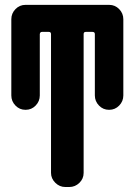

<svg xmlns="http://www.w3.org/2000/svg" viewBox="-20 -750 540 770"><path d="M418 -730.5Q441.4 -730.5 458 -713.4Q474.6 -696.3 474.6 -672.9V-367.2Q474.6 -343.8 458 -326.7Q441.4 -309.6 418 -309.6H417Q393.6 -309.6 377 -326.7Q360.4 -343.8 360.4 -367.2V-613.3Q360.4 -622.1 350.6 -622.1H324.2Q315.4 -622.1 315.4 -613.3V-56.6Q315.4 -33.2 298.3 -16.6Q281.2 0 257.8 0H242.2Q218.8 0 201.7 -17.1Q184.6 -34.2 184.6 -56.6V-613.3Q184.6 -622.1 175.8 -622.1H148.4Q140.6 -622.1 139.6 -613.3V-367.2Q139.6 -343.8 123 -326.7Q106.4 -309.6 83 -309.6H82Q58.6 -309.6 42 -326.7Q25.4 -343.8 25.4 -367.2V-672.9Q25.4 -696.3 42 -713.4Q58.6 -730.5 82 -730.5Z"/></svg>

Font: Rounded Mgen+ 1mn bold
Style: Bold
Weight: 700
Designer: [Source Han Sans]
Ryoko NISHIZUKA  (kana & ideographs); Paul D. Hunt (Latin, Greek & Cyrillic); Wenlong ZHANG  (bopomofo
Version: Version 1.059.20150602